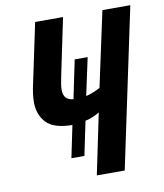

<svg xmlns="http://www.w3.org/2000/svg" viewBox="-81 -780 722 847"><g transform="rotate(-10 280.0 -357.0)"><path d="M284.2 0 340.8 -272Q325.2 -262.7 308.6 -255.9Q292 -249 276.9 -246.1L245.1 -94.2H187L216.8 -237.8Q132.8 -238.8 99.9 -274.7Q66.9 -310.5 66.9 -366.2Q66.9 -382.8 69.8 -405.3Q72.8 -427.7 78.1 -450.2L133.8 -713.9H258.8L205.1 -457Q201.7 -439 199.2 -425Q196.8 -411.1 196.8 -398.9Q196.8 -352.1 241.2 -349.1L276.9 -521H335L298.8 -353Q315.9 -356.9 331.8 -363.5Q347.7 -370.1 362.8 -377.9L435.1 -713.9H560.1L409.2 0Z"/></g></svg>

Font: Open Sans Condensed
Style: Bold Italic
Weight: 700
Width: 3
Italic angle: -12°
Designer: Monotype Design Team
Foundry: Monotype Imaging Inc.
Version: Version 3.003; ttfautohint (v1.8.4)